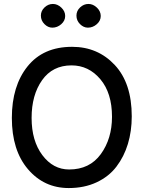

<svg xmlns="http://www.w3.org/2000/svg" viewBox="-20 -942 727 972"><path d="M328 10Q203 10 121.5 -85.5Q40 -181 40 -345Q40 -507 119.5 -606Q199 -705 345 -705Q475 -705 561 -613Q647 -521 647 -353Q647 -278 627.5 -213.5Q608 -149 569.5 -98.5Q531 -48 469 -19Q407 10 328 10ZM330 -84Q434 -84 490.5 -162Q547 -240 547 -351Q547 -471 488 -541Q429 -611 342 -611Q246 -611 193 -536Q140 -461 140 -345Q140 -229 194.5 -156.5Q249 -84 330 -84ZM248 -922Q271 -922 290.5 -903.5Q310 -885 310 -861Q310 -837 290 -819.5Q270 -802 245 -802Q223 -802 205 -820Q187 -838 187 -863Q187 -887 205.5 -904.5Q224 -922 248 -922ZM428 -922Q451 -922 470.5 -903.5Q490 -885 490 -861Q490 -837 470 -819.5Q450 -802 425 -802Q403 -802 385 -820Q367 -838 367 -863Q367 -887 385.5 -904.5Q404 -922 428 -922Z"/></svg>

Font: Sniglet
Style: Regular
Weight: 400
Designer: Haley Fiege
Foundry: Haley Fiege, Pablo Impallari, Brenda Gallo
Version: Version 2.000